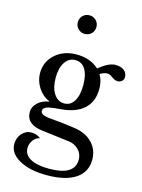

<svg xmlns="http://www.w3.org/2000/svg" viewBox="-152 -890 913 1235"><g transform="rotate(15 304.5 -272.5)"><path d="M274 -215Q316 -215 339.5 -253.5Q363 -292 363 -360Q363 -428 339.5 -465.5Q316 -503 273 -503Q230 -503 204.5 -464.5Q179 -426 179 -361Q179 -295 205 -255Q231 -215 274 -215ZM219 -98Q296 -92 384 -79Q456 -68 499.5 -23Q543 22 543 88Q543 171 476 215.5Q409 260 284 260Q172 260 102 221Q32 182 32 120Q32 78 58 49Q84 20 121 20Q155 20 182 41Q155 47 138 70.5Q121 94 121 124Q121 168 165 192Q209 216 288 216Q459 216 459 111Q459 72 432.5 45Q406 18 368 13Q301 4 189 -9Q75 -21 75 -105Q75 -140 104 -167Q133 -194 177 -201V-205Q132 -223 103 -268Q74 -313 74 -364Q74 -440 130 -490Q186 -540 271 -540Q363 -540 421 -487Q485 -540 530 -540Q566 -540 587.5 -523.5Q609 -507 609 -479Q609 -463 597.5 -452.5Q586 -442 569 -442Q550 -442 530 -457.5Q510 -473 494 -473Q470 -473 445 -456Q469 -419 469 -363Q469 -278 415 -229Q361 -180 257 -173Q194 -168 171 -159.5Q148 -151 148 -131Q148 -103 219 -98ZM242 -699Q224 -717 224 -743Q224 -769 242 -787Q260 -805 286 -805Q312 -805 330 -787Q348 -769 348 -743Q348 -717 330 -699Q312 -681 286 -681Q260 -681 242 -699Z"/></g></svg>

Font: Libre Baskerville
Style: Regular
Weight: 400
Designer: Pablo Impallari, Rodrigo Fuenzalida
Foundry: Pablo Impallari, Rodrigo Fuenzalida
Version: Version 1.000